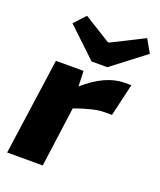

<svg xmlns="http://www.w3.org/2000/svg" viewBox="-139 -841 774 928"><g transform="rotate(20 247.5 -376.5)"><path d="M243 -553 93 -695 147 -753 284 -668H292L457 -751L495 -684L324 -553ZM222 -497 225 -418Q331 -511 429 -511H463L424 -344H382Q334 -344 235 -309L193 0H10L80 -497Z"/></g></svg>

Font: Ezarion Extra Bold
Style: Italic
Weight: 800
Italic angle: -8°
Designer: Natanael Gama
Version: Version 1.001;PS 001.001;hotconv 1.0.70;makeotf.lib2.5.58329